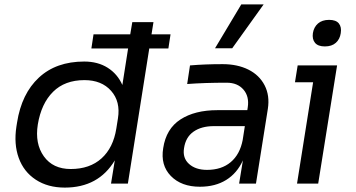

<svg xmlns="http://www.w3.org/2000/svg" viewBox="-20 -830 1611 868"><path d="M272.9 18.1Q196.3 18.1 141.8 -17.6Q87.4 -53.2 64.7 -116Q42 -178.7 54.2 -257.8L57.1 -275.9Q77.6 -406.7 155.8 -479.2Q233.9 -551.8 360.8 -551.8Q422.4 -551.8 466.8 -523.7Q511.2 -495.6 533.2 -445.8L559.1 -610.8H393.1L402.8 -674.8H568.8L578.1 -730H673.8L665 -674.8H751L741.2 -610.8H654.8L558.1 0H481.9L499 -105Q425.3 18.1 272.9 18.1ZM299.8 -65.9Q385.7 -65.9 439 -114Q492.2 -162.1 505.9 -249L513.2 -294.9Q525.4 -370.6 482.4 -419.2Q439.5 -467.8 361.8 -467.8Q272.9 -467.8 219.7 -414.8Q166.5 -361.8 150.9 -267.1Q137.2 -180.7 178.2 -123.3Q219.2 -65.9 299.8 -65.9Z M1029.8 -611.8H952.1L1070.8 -810.1H1171.9ZM883.8 14.2Q799.8 14.2 752.4 -34.4Q705.1 -83 717.8 -160.2Q731 -248 795.9 -290Q860.8 -332 962.9 -332H1098.1L1100.1 -345.2Q1107.4 -394 1080.6 -425Q1053.7 -456.1 1004.9 -456.1Q905.3 -456.1 826.2 -450.2L838.9 -534.2Q905.3 -540 986.8 -540Q1053.2 -540 1102.8 -515.4Q1152.3 -490.7 1176.3 -444.3Q1200.2 -397.9 1190.9 -337.9L1137.2 0H1061L1078.1 -105Q1051.8 -46.9 1002.4 -16.4Q953.1 14.2 883.8 14.2ZM916 -62Q981.4 -62 1022.9 -96.9Q1064.5 -131.8 1077.1 -196.8L1086.9 -259.8H946.8Q890.6 -259.8 855 -234.9Q819.3 -210 812 -160.2Q804.7 -115.7 834.5 -88.9Q864.3 -62 916 -62Z M1394.5 -680.2Q1398.9 -707.5 1417.7 -723.9Q1436.5 -740.2 1467.8 -740.2Q1499 -740.2 1512 -723.9Q1524.9 -707.5 1520.5 -680.2Q1516.6 -652.8 1498.3 -636.5Q1480 -620.1 1448.7 -620.1Q1417.5 -620.1 1404.1 -636.5Q1390.6 -652.8 1394.5 -680.2ZM1418.5 0H1322.8L1395.5 -458H1313.5L1325.7 -534.2H1503.9L1491.7 -458Z"/></svg>

Font: Sora Italic
Style: Regular
Weight: 400
Designer: Jonathan Barnbrook, Julián Moncada
Foundry: Barnbrook Fonts
Version: Version 2.000